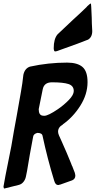

<svg xmlns="http://www.w3.org/2000/svg" viewBox="-67 -1090 549 1101"><path d="M249 -795Q242 -795 241 -813Q241 -867 263 -893L352 -977Q392 -1013 429 -1049L434 -1055Q450 -1070 454 -1070Q456 -1070 459 -989Q459 -960 462 -912Q462 -875 435 -861L436 -862Q395 -845 279 -804L260 -797Q258 -797 255 -796Q252 -795 249 -795ZM-42 -9Q-46 -9 -47 -20Q-47 -29 -2 -252Q12 -337 29 -427L53 -563Q62 -613 67 -661Q75 -698 105 -708Q210 -731 318 -731Q377 -731 406 -706Q435 -681 435 -619Q435 -549 393 -483Q351 -417 292 -376H294Q266 -361 266 -335Q266 -326 271 -314L285 -283Q317 -212 341 -152Q343 -145 343.5 -145Q344 -145 345 -142Q346 -139 346 -138H347Q357 -114 360 -104V-106Q365 -89 365 -83Q365 -64 347 -56L277 -31L278 -32Q271 -29 266 -29Q251 -29 244 -53Q205 -180 177 -311Q174 -328 147 -328Q125 -322 123 -306Q103 -202 88 -109Q85 -94 81.5 -77Q78 -60 67.5 -47Q57 -34 42 -30ZM187 -426Q209 -426 265 -464Q300 -488 328 -517Q356 -546 356 -568Q356 -598 326 -608Q296 -618 231 -618Q186 -618 178 -578L155 -464Q155 -457 156.5 -448Q158 -439 164.5 -432.5Q171 -426 187 -426Z"/></svg>

Font: Bangerz
Style: Regular
Weight: 400
Designer: vernon adams
Foundry: Vernon Adams
Version: Version 2.10;February 7, 2025;FontCreator 13.0.0.2683 64-bit